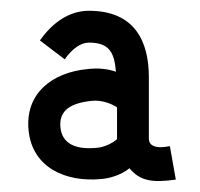

<svg xmlns="http://www.w3.org/2000/svg" viewBox="-20 -885 370 356"><path d="M197 -627C188 -619 173 -612 160 -611C121 -607 95 -618 92 -649C89 -681 112 -694 150 -698C166 -700 185 -694 197 -686ZM220 -573C240 -549 263 -546 306 -552L295 -614C265 -608 256 -617 256 -628V-742C256 -808 230 -865 145 -865C109 -865 78 -844 54 -810L100 -775C114 -795 130 -806 145 -806C184 -806 192 -786 195 -752C178 -758 160 -759 143 -757C77 -751 26 -712 33 -643C40 -574 102 -547 167 -553C182 -554 204 -560 220 -573Z"/></svg>

Font: Gauge Heavy
Style: Bold
Weight: 900
Designer: Daniel Pimley
Foundry: Daniel Pimley
Version: Version 1.003;PS 001.001;hotconv 1.0.56